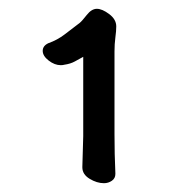

<svg xmlns="http://www.w3.org/2000/svg" viewBox="-20 -736 420 436"><path d="M240 -432Q240 -386 242 -342V-341Q242 -331 234 -325.5Q226 -320 216 -320Q200 -320 183.5 -330Q167 -340 167 -356V-357L169 -427V-607Q160 -602 150 -596.5Q140 -591 126 -589Q123 -588 118 -588Q104 -588 90.5 -598.5Q77 -609 77 -620.5Q77 -632 90 -638Q110 -645 127 -658Q144 -671 161 -684Q166 -688 177 -702Q188 -716 200 -716Q212 -716 228 -704Q244 -692 244 -676Q244 -666 242 -651Q240 -636 240 -619Z"/></svg>

Font: Moon Stars Kai HW
Style: Bold
Weight: 700
Designer: GuiWonder
Version: Version 1.101